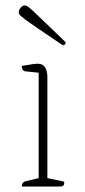

<svg xmlns="http://www.w3.org/2000/svg" viewBox="-20 -685 311 705"><path d="M60 0Q60 -17 76 -20L122 -31V-418L74 -423Q60 -424 60 -443Q89 -448 100.5 -449.5Q112 -451 119 -451Q154 -451 154 -400V-31L216 -18Q216 -8 213 -4Q210 0 199 0ZM210 -519Q151 -559 118 -581.5Q85 -604 70.5 -615Q56 -626 52.5 -630.5Q49 -635 49 -639Q49 -649 56 -657Q63 -665 71 -665Q75 -665 80.5 -662Q86 -659 99.5 -646.5Q113 -634 141.5 -606.5Q170 -579 221 -530Q221 -519 210 -519Z"/></svg>

Font: Petrona Thin
Style: Regular
Weight: 100
Designer: Ringo R. Seeber
Foundry: Ringo R. Seeber
Version: Version 2.001; ttfautohint (v1.8.3)